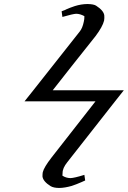

<svg xmlns="http://www.w3.org/2000/svg" viewBox="-20 -786 633 951"><path d="M375 -629.9Q388.7 -647 395 -678.2Q396 -683.1 397 -689Q397.5 -691.9 397.5 -692.9Q398.4 -706.1 397.9 -706.1Q376 -717.8 357.4 -717.8Q341.8 -717.3 289.1 -702.1L285.2 -730Q287.1 -730.5 292.5 -732.9Q300.3 -735.8 305.7 -737.8H303.7Q326.7 -748 350.6 -755.9Q381.8 -765.6 412.6 -766.1Q444.3 -765.6 456.1 -757.8Q494.1 -733.4 496.6 -709Q497.6 -696.8 495.6 -684.1Q488.3 -653.8 453.1 -606.9Q332 -455.1 241.2 -338.9H593.3L550.8 -285.2L313.5 17.1Q289.6 46.9 290 70.8Q290 70.8 289.1 84Q306.6 95.7 328.6 96.2Q348.1 95.7 397.9 80.1L401.9 107.9Q388.7 113.8 383.3 116.2Q358.9 127 335.4 134.8Q301.3 144.5 274.4 145Q246.1 145 231 136.2Q193.4 112.8 190.4 87.9Q190.4 74.2 191.9 66.9Q197.8 42.5 235.4 -5.9L453.1 -284.2H101.6L143.6 -336.9Z"/></svg>

Font: Linux Libertine Slanted O
Style: Bold Slanted
Weight: 700
Designer: Philipp H. Poll
Foundry: Philipp H. Poll
Version: Version 5.0.0